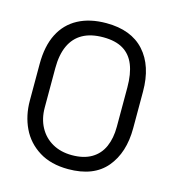

<svg xmlns="http://www.w3.org/2000/svg" viewBox="-85 -583 599 664"><g transform="rotate(15 215.0 -251.0)"><path d="M399 -185V-316Q399 -408 352 -460Q305 -512 216 -512Q157 -512 115 -489.5Q73 -467 51 -423.5Q29 -380 29 -316V-185Q29 -131 50 -87Q71 -43 113.5 -16.5Q156 10 218 10Q309 10 354 -43.5Q399 -97 399 -185ZM343 -316V-175Q343 -134 329.5 -103.5Q316 -73 288 -56.5Q260 -40 218 -40Q178 -40 148 -57Q118 -74 101.5 -104.5Q85 -135 85 -175V-316Q85 -364 100 -396.5Q115 -429 144.5 -445.5Q174 -462 218 -462Q262 -462 289.5 -445.5Q317 -429 330 -396.5Q343 -364 343 -316Z"/></g></svg>

Font: Advent Pro
Style: Regular
Weight: 400
Designer: VivaRado, Andreas Kalpakidis
Foundry: VivaRado, Andreas Kalpakidis
Version: Version 3.000